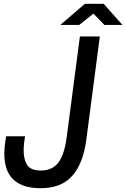

<svg xmlns="http://www.w3.org/2000/svg" viewBox="-20 -970 659 1002"><path d="M397 -779.8H501L430.2 -238.8Q413.6 -115.7 356.7 -51.8Q299.8 12.2 191.9 12.2Q-28.8 12.2 7.8 -231.9L12.2 -258.8H110.8Q99.1 -192.4 106 -152.6Q112.8 -112.8 133.3 -96.4Q153.8 -80.1 191.9 -80.1Q253.4 -80.1 284.7 -121.6Q315.9 -163.1 328.1 -253.9ZM619.1 -839.8H524.9L467.8 -898.9L393.1 -839.8H294.9L422.9 -950.2H521Z"/></svg>

Font: Cooper Hewitt
Style: Medium Italic
Weight: 708
Designer: Village Type and Design LLC
Foundry: Cooper Hewitt Smithsonian Design Museum
Version: 1.000